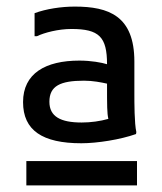

<svg xmlns="http://www.w3.org/2000/svg" viewBox="-20 -747 491 583"><path d="M227 -312C275 -312 345 -323 393 -340L394 -346C388 -372 388 -435 388 -464V-560C388 -699 310 -727 207 -727C166 -727 120 -720 85 -707V-637H92C115 -648 157 -659 197 -659C281 -659 305 -635 305 -552C289 -557 257 -563 221 -563C118 -563 50 -524 50 -437C50 -351 109 -312 227 -312ZM228 -375C164 -375 130 -393 130 -438C130 -486 163 -502 235 -502C262 -502 287 -497 305 -493C305 -425 305 -404 309 -386C284 -379 256 -375 228 -375ZM60 -258V-184H396V-258Z"/></svg>

Font: Kufam Arabic Latin Roman Normal
Style: Regular
Weight: 400
Designer: Wael Morcos & Artur Schmal
Version: Version 1.200;PS 001.200;hotconv 1.0.88;makeotf.lib2.5.64775